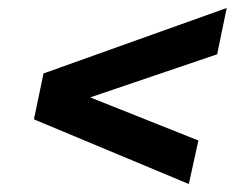

<svg xmlns="http://www.w3.org/2000/svg" viewBox="-20 -493 620 481"><path d="M453 -32 65 -194 89 -309 548 -473 524 -357 206 -249 477 -141Z"/></svg>

Font: Saira Expanded
Style: Bold Italic
Weight: 700
Width: 7
Italic angle: -12°
Designer: Hector Gatti with collaboration of the Omnibus-Type team
Foundry: Omnibus-Type
Version: Version 1.101